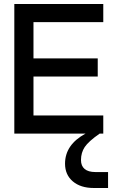

<svg xmlns="http://www.w3.org/2000/svg" viewBox="-20 -670 580 963"><path d="M480 0Q423.8 39.1 405 67.4Q386.2 95.7 386.2 132.8Q386.2 162.1 404.5 177.5Q422.9 192.9 458 192.9H522V272.9H450.2Q384.3 272.9 345.2 239.7Q306.2 206.5 306.2 150.9Q306.2 55.7 409.2 0H51.8V-649.9H498V-559.1H147.9V-377H470.2V-286.1H147.9V-90.8H498V0Z"/></svg>

Font: Overused Grotesk Medium
Style: Regular
Weight: 500
Version: Version 0.002